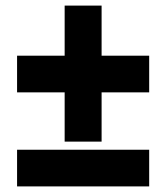

<svg xmlns="http://www.w3.org/2000/svg" viewBox="-20 -666 594 686"><path d="M343 -467H513V-336H343V-160H211V-336H41V-467H211V-646H343ZM41 0V-131H513V0Z"/></svg>

Font: Noto Sans SemiCondensed Black
Style: Regular
Weight: 900
Width: 4
Designer: Monotype Design Team
Foundry: Monotype Imaging Inc.
Version: Version 2.013; ttfautohint (v1.8.4.7-5d5b)